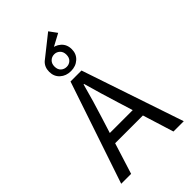

<svg xmlns="http://www.w3.org/2000/svg" viewBox="-283 -1067 1165 1165"><g transform="rotate(-45 300.0 -484.0)"><path d="M262.7 -839.7 233.5 -857.4 372.2 -967.6 408.6 -917.9ZM31.6 0 252.9 -656.3H347.1L568.4 0H479.9L365.9 -366.6Q348.9 -421.8 332.4 -476.5Q316 -531.1 300.5 -587.7H296.5Q281.5 -531.1 265.4 -476.5Q249.3 -421.8 231.9 -366.6L116.6 0ZM148 -199.9V-266.6H449.4V-199.9ZM300 -698.5Q258 -698.5 230.4 -723.7Q202.8 -748.8 202.8 -789.2Q202.8 -830.5 230.4 -855.1Q258 -879.8 300 -879.8Q341.4 -879.8 369.3 -855.1Q397.2 -830.5 397.2 -789.2Q397.2 -748.8 369.3 -723.7Q341.4 -698.5 300 -698.5ZM300 -735.2Q320.4 -735.2 335.5 -749.1Q350.6 -762.9 350.6 -789.2Q350.6 -814.1 335.5 -828.6Q320.4 -843.1 300 -843.1Q278.3 -843.1 263.2 -828.6Q248.1 -814.1 248.1 -789.2Q248.1 -762.9 263.2 -749.1Q278.3 -735.2 300 -735.2Z"/></g></svg>

Font: Source Code Pro ExtraLight
Style: Regular
Weight: 200
Monospace: yes
Designer: Paul D. Hunt, Teo Tuominen
Foundry: Adobe
Version: Version 1.026;hotconv 1.1.0;makeotfexe 2.6.0